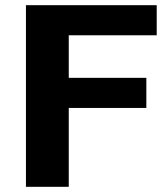

<svg xmlns="http://www.w3.org/2000/svg" viewBox="-20 -720 644 740"><path d="M584 -584H245V-420H544V-304H245V0H80V-700H584Z"/></svg>

Font: Fivo Sans
Style: Regular
Weight: 700
Designer: Alexander Slobzheninov
Foundry: Alexander Slobzheninov
Version: 1.0